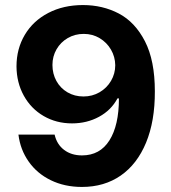

<svg xmlns="http://www.w3.org/2000/svg" viewBox="-20 -737 683 767"><path d="M598.6 -372.1Q599.1 -253.4 563.5 -167.2Q527.8 -81.1 462.2 -35.6Q396.5 9.8 307.6 9.8Q237.8 9.8 182.9 -17.1Q127.9 -43.9 94.5 -91.6Q61 -139.2 53.7 -199.2H198.2Q207 -160.2 236.1 -138.2Q265.1 -116.2 307.6 -116.2Q379.4 -116.2 417.2 -176.3Q455.1 -236.3 455.1 -343.8H449.2Q424.3 -296.9 375.7 -270.5Q327.1 -244.1 267.6 -244.1Q205.1 -244.1 154.5 -273.4Q104 -302.7 75.2 -354.7Q46.4 -406.7 45.9 -471.7Q45.9 -542 79.1 -597.9Q112.3 -653.8 172.9 -685.3Q233.4 -716.8 311.5 -716.8Q390.1 -716.8 454.8 -682.9Q519.5 -648.9 559.1 -572Q598.6 -495.1 598.6 -372.1ZM189.5 -477.5Q189.5 -442.4 205.3 -413.6Q221.2 -384.8 249.5 -368.2Q277.8 -351.6 313.5 -351.6Q348.6 -351.6 377.7 -368.4Q406.7 -385.3 423.6 -414.1Q440.4 -442.9 440.4 -476.6Q439.9 -510.3 423.3 -538.8Q406.7 -567.4 378.2 -584.5Q349.6 -601.6 314.5 -601.6Q279.3 -601.6 250.7 -585Q222.2 -568.4 205.8 -540Q189.5 -511.7 189.5 -477.5Z"/></svg>

Font: Pretendard JP
Style: Bold
Weight: 700
Designer: Base glyphs from Inter by Rasmus Andersson; Hangeul glyphs from Noto Sans CJK(Source Han Sans) by Jang Soo-young and Kan
Foundry: Kil Hyung-jin
Version: Version 1.309